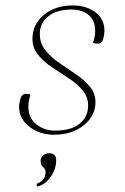

<svg xmlns="http://www.w3.org/2000/svg" viewBox="-20 -482 457 704"><path d="M177 12Q144 12 115 -1Q86 -14 68 -37Q50 -60 50 -91Q50 -103 55 -120.5Q60 -138 76 -138Q78 -138 82.5 -137.5Q87 -137 92 -135Q89 -127 86.5 -116Q84 -105 84 -91Q84 -49 113.5 -26Q143 -3 181 -3Q240 -3 271 -27.5Q302 -52 303 -92Q304 -125 284 -149.5Q264 -174 233.5 -194Q203 -214 172 -234.5Q141 -255 120 -280.5Q99 -306 99 -340Q99 -392 140.5 -427Q182 -462 246 -462Q297 -462 330 -437Q363 -412 363 -369Q363 -357 358.5 -339.5Q354 -322 337 -322Q335 -322 330.5 -322.5Q326 -323 321 -325Q324 -333 326.5 -344.5Q329 -356 329 -369Q329 -407 305 -427Q281 -447 242 -447Q189 -447 157.5 -422.5Q126 -398 126 -358Q126 -323 146.5 -297.5Q167 -272 197.5 -251Q228 -230 258.5 -209.5Q289 -189 309.5 -164.5Q330 -140 330 -107Q330 -57 287 -22.5Q244 12 177 12ZM118 202Q114 200 114 192Q147 180 147 150Q147 140 142.5 135.5Q138 131 133.5 125.5Q129 120 129 108Q129 95 138.5 87.5Q148 80 161 80Q186 80 186 106Q186 137 166.5 165.5Q147 194 118 202Z"/></svg>

Font: Petrona Thin
Style: Italic
Weight: 100
Italic angle: -9°
Designer: Ringo R. Seeber
Foundry: Ringo R. Seeber
Version: Version 2.001; ttfautohint (v1.8.3)